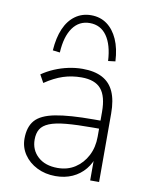

<svg xmlns="http://www.w3.org/2000/svg" viewBox="-84 -800 682 870"><g transform="rotate(10 257.0 -365.0)"><path d="M231 8Q184 8 146 -11Q108 -30 86 -62.5Q64 -95 64 -135Q64 -189 90.5 -219.5Q117 -250 181.5 -262.5Q246 -275 359 -275H400V-238H361Q287 -238 238 -233.5Q189 -229 161 -217.5Q133 -206 121.5 -187Q110 -168 110 -139Q110 -91 143.5 -60.5Q177 -30 234 -30Q280 -30 314.5 -52.5Q349 -75 369 -113.5Q389 -152 389 -201V-315Q389 -387 361 -420Q333 -453 271 -453Q226 -453 186.5 -440Q147 -427 104 -398L84 -434Q110 -452 140.5 -465Q171 -478 204 -485Q237 -492 269 -492Q324 -492 360 -473Q396 -454 413.5 -415Q431 -376 431 -315V0H390V-121H401Q391 -81 367 -52Q343 -23 308.5 -7.5Q274 8 231 8ZM154 -547 121 -551Q125 -610 143 -651.5Q161 -693 192.5 -715.5Q224 -738 265 -738Q307 -738 338 -715.5Q369 -693 387.5 -651.5Q406 -610 409 -551L376 -547Q372 -621 343.5 -661.5Q315 -702 265 -702Q216 -702 187 -661.5Q158 -621 154 -547Z"/></g></svg>

Font: Nunito Sans 12pt ExtraLight
Style: Regular
Weight: 200
Designer: Vernon Adams
Foundry: Vernon Adams
Version: Version 3.101;gftools[0.9.27]